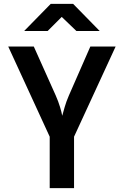

<svg xmlns="http://www.w3.org/2000/svg" viewBox="-20 -970 639 990"><path d="M104.5 -810.1 241.7 -950.2H356.9L494.1 -810.1H374L298.3 -882.8L225.6 -810.1ZM236.3 0V-265.1L22.5 -730H154.3L267.6 -477.1Q280.8 -447.3 289.6 -418Q298.3 -389.2 300.8 -373Q304.7 -389.2 313.5 -418Q321.8 -446.8 335 -477.1L445.8 -730H576.2L361.8 -265.1V0Z"/></svg>

Font: UDEV Gothic 35
Style: Bold
Weight: 700
Version: v2.1.0; ttfautohint (v1.8.4.7-5d5b-dirty) -l 6 -r 45 -G 200 